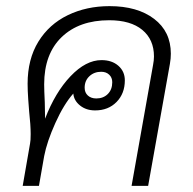

<svg xmlns="http://www.w3.org/2000/svg" viewBox="-20 -606 628 626"><path d="M537 -431Q537 -415 534 -398L463 0H409L479 -394Q482 -409 482 -422Q482 -477 444 -508.5Q406 -540 336 -540Q238 -540 181 -485Q124 -430 124 -331Q124 -312 126 -272L127 -219Q160 -305 210 -357.5Q260 -410 311 -410Q345 -410 366 -391.5Q387 -373 387 -344Q387 -301 360 -273.5Q333 -246 290 -246Q261 -246 241 -262Q221 -278 219 -301Q188 -266 160.5 -205Q133 -144 124 -97L107 0H54L78 -138Q80 -147 80 -169Q80 -198 75 -243Q74 -254 72 -282.5Q70 -311 70 -333Q70 -413 105 -470Q140 -527 201 -556.5Q262 -586 337 -586Q428 -586 482.5 -544.5Q537 -503 537 -431ZM256 -320Q256 -304 266.5 -294.5Q277 -285 294 -285Q317 -285 331.5 -299.5Q346 -314 346 -338Q346 -353 336 -362.5Q326 -372 310 -372Q287 -372 271.5 -357.5Q256 -343 256 -320Z"/></svg>

Font: Sarabun ExtraLight
Style: Italic
Weight: 275
Italic angle: -10°
Designer: Suppakit Chalermlarp | Katatrad Co.,Ltd.
Foundry: Cadson Demak Co.,Ltd.
Version: Version 1.000; ttfautohint (v1.6)